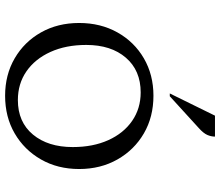

<svg xmlns="http://www.w3.org/2000/svg" viewBox="-75 -777 862 752"><g transform="rotate(90 356.0 -401.0)"><path d="M355 10Q273 10 208.5 -27.5Q144 -65 107 -130.5Q70 -196 70 -280Q70 -364 107 -430Q144 -496 208.5 -533.5Q273 -571 355 -571Q438 -571 502.5 -533.5Q567 -496 604.5 -430Q642 -364 642 -280Q642 -196 604.5 -130.5Q567 -65 502.5 -27.5Q438 10 355 10ZM372 -40Q458 -40 507 -99Q556 -158 556 -255Q556 -334 529 -394Q502 -454 453.5 -487.5Q405 -521 342 -521Q256 -521 206 -463Q156 -405 156 -308Q156 -228 183.5 -167.5Q211 -107 259.5 -73.5Q308 -40 372 -40ZM346 -635 433 -812H515Q515 -797 508.5 -782Q502 -767 482 -749L357 -635Z"/></g></svg>

Font: Spectral SC
Style: Regular
Weight: 400
Designer: Jean-Baptiste Levee
Foundry: Production Type
Version: Version 2.001